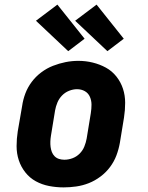

<svg xmlns="http://www.w3.org/2000/svg" viewBox="-20 -805 640 833"><path d="M256 8Q224 8 193 2Q162 -4 135.5 -18.5Q109 -33 90 -57Q71 -81 61.5 -110Q52 -139 52 -171Q52 -203 57 -235L76 -345Q80 -373 90 -399.5Q100 -426 117.5 -449.5Q135 -473 159 -491Q183 -509 210 -519.5Q237 -530 264.5 -535.5Q292 -541 320 -541Q352 -541 382.5 -533.5Q413 -526 439.5 -511.5Q466 -497 485 -473Q504 -449 513.5 -420Q523 -391 523 -359Q523 -327 518 -295L500 -185Q495 -157 485 -130.5Q475 -104 457.5 -80.5Q440 -57 416 -39Q392 -21 365.5 -10.5Q339 0 311 4Q283 8 256 8ZM259 -112Q277 -112 294.5 -118.5Q312 -125 325.5 -138.5Q339 -152 346 -169.5Q353 -187 356 -204L374 -314Q377 -333 377 -351Q377 -369 370 -385Q363 -401 348 -409.5Q333 -418 314 -418Q297 -418 279.5 -411Q262 -404 249 -390.5Q236 -377 229 -360Q222 -343 219 -326L201 -216Q199 -204 198.5 -191.5Q198 -179 199.5 -167.5Q201 -156 205 -145.5Q209 -135 217 -127Q225 -119 236 -115.5Q247 -112 259 -112ZM446 -583 306 -715 399 -785 517 -637ZM276 -583 136 -715 229 -785 347 -637Z"/></svg>

Font: Iosevka Slab Heavy Extended
Style: Italic
Weight: 900
Width: 7
Italic angle: -9°
Monospace: yes
Designer: Belleve Invis
Foundry: Belleve Invis
Version: Version 11.1.0; ttfautohint (v1.8.3)